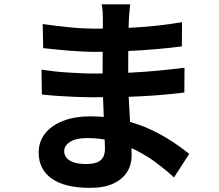

<svg xmlns="http://www.w3.org/2000/svg" viewBox="-20 -829 1040 910"><path d="M597.1 -808.6Q595.4 -793.7 593.6 -775.6Q591.8 -757.4 590.8 -737.8Q590 -718.3 589.2 -684.7Q588.5 -651.2 588.1 -611.1Q587.7 -571.1 587.7 -531.8Q587.7 -492.6 587.7 -460.6Q587.7 -419 590.1 -367.5Q592.5 -316 595.7 -263.7Q599 -211.3 601.4 -165.5Q603.8 -119.8 603.8 -90.2Q603.8 -47.6 582.1 -13.3Q560.3 21 516.7 41.2Q473 61.4 407.2 61.4Q287.1 61.4 225.2 17.4Q163.3 -26.5 163.3 -105.6Q163.3 -156.7 192.8 -195.2Q222.4 -233.7 277.9 -255.6Q333.4 -277.6 409.8 -277.6Q492 -277.6 563.4 -260.1Q634.8 -242.7 694.1 -214.9Q753.5 -187 799.3 -156.3Q845.2 -125.5 876.8 -99.8L804.6 12.1Q768.7 -21.6 724.3 -54.9Q679.9 -88.3 627.6 -115.3Q575.2 -142.3 516.6 -158.5Q458 -174.7 393.5 -174.7Q340.7 -174.7 312.4 -156.7Q284.2 -138.7 284.2 -112.8Q284.2 -94.4 296 -80.4Q307.8 -66.3 331 -59Q354.2 -51.6 388.5 -51.6Q415.6 -51.6 435.5 -57.8Q455.5 -63.9 466.4 -80.1Q477.4 -96.2 477.4 -124.5Q477.4 -147 475.5 -188.1Q473.6 -229.2 471.7 -278.6Q469.9 -327.9 468 -376.2Q466.1 -424.4 466.1 -460.6Q466.1 -496.5 466.5 -536.5Q466.9 -576.5 466.9 -615.3Q466.9 -654.1 467.2 -686.7Q467.6 -719.4 467.6 -740.3Q467.6 -753.8 466.4 -774.3Q465.1 -794.8 461.7 -808.6ZM182.4 -715.1Q209.1 -711.1 242.2 -707.1Q275.3 -703.1 309.8 -699.6Q344.3 -696.1 375.2 -694.6Q406.1 -693.1 429.2 -693.1Q531.5 -693.1 632.5 -699.5Q733.5 -705.9 842.7 -723.8L841.9 -609.2Q791.1 -602.4 723.9 -596.4Q656.7 -590.4 581.2 -586.8Q505.6 -583.2 430.2 -583.2Q398.7 -583.2 353.5 -585.8Q308.4 -588.4 263.1 -592.8Q217.9 -597.2 184.7 -600.9ZM176.8 -499Q201.2 -495 234.2 -491.2Q267.2 -487.3 301.8 -485.3Q336.4 -483.3 367.1 -481.8Q397.9 -480.3 417.8 -480.3Q510.6 -480.3 586.1 -484Q661.6 -487.8 727.6 -494Q793.5 -500.3 854.5 -508.1L853.7 -390.3Q802.2 -384.1 753.3 -379.9Q704.5 -375.7 654.2 -373Q603.8 -370.2 545.8 -369.1Q487.9 -368 416.2 -368Q387.4 -368 344.1 -369.6Q300.8 -371.2 256.4 -374.2Q211.9 -377.2 178.4 -381.2Z"/></svg>

Font: Noto Sans TC
Style: Regular
Weight: 100
Designer: Ryoko NISHIZUKA 西塚涼子 (kana, bopomofo & ideographs); Paul D. Hunt (Latin, Greek & Cyrillic); Sandoll Communications 산돌커뮤니
Foundry: Adobe
Version: Version 2.004;hotconv 1.0.118;makeotfexe 2.5.65603